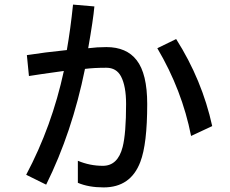

<svg xmlns="http://www.w3.org/2000/svg" viewBox="-20 -723 1002 836"><path d="M428 -1Q493 -1 514 -83Q529 -142 529 -270Q529 -348 507 -390Q487 -428 443 -428Q389 -428 350 -423Q294 -147 181 81L94 38Q206 -173 258 -414L229 -410Q156 -400 106 -392L97 -483Q173 -495 271 -505Q287 -596 298 -703L391 -695Q386 -638 364 -513Q403 -518 443 -518Q531 -518 575 -461Q621 -402 621 -270Q621 -96 591 -18Q549 93 431 93Q366 93 319 73V-23Q371 -1 428 -1ZM665 -513 747 -553Q860 -375 904 -174L812 -131Q773 -330 665 -513Z"/></svg>

Font: Gmarket Sans TTF Medium
Style: Regular
Weight: 500
Designer: Creative Director : Sungho Lee; Art Director : Kiwoong Choi; Project Manager : Sori Yang, Jongwook Yoon; Font Designer :
Foundry: Sandoll Inc.
Version: Version 1.000;hotconv 1.0.109;makeotfexe 2.5.65596